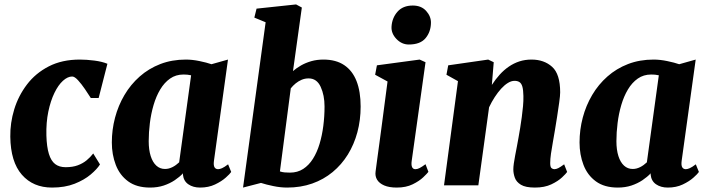

<svg xmlns="http://www.w3.org/2000/svg" viewBox="-20 -837 3192 867"><path d="M215 10Q129.5 10 78.8 -48Q28 -106 26.5 -219.5Q25.5 -281.5 44.2 -343Q63 -404.5 101.8 -455.5Q140.5 -506.5 200.2 -537.2Q260 -568 340.5 -568Q370.5 -568 405.8 -563.5Q441 -559 465 -549L425.5 -394.5H390Q379 -412 363.5 -434.8Q348 -457.5 332.5 -474.5Q317 -491.5 306 -491.5Q285.5 -491.5 264.2 -472.2Q243 -453 225.8 -417.5Q208.5 -382 198.2 -333Q188 -284 189.5 -225Q191 -173.5 200.8 -142Q210.5 -110.5 229 -96.2Q247.5 -82 276.5 -82Q308 -82 331 -90.5Q354 -99 371 -113Q388 -127 401 -144L431.5 -94.5Q418.5 -73.5 389.5 -49Q360.5 -24.5 316.8 -7.2Q273 10 215 10Z M946 -110Q943.5 -90 948.8 -81.5Q954 -73 965 -73Q972 -73 982.5 -77.5Q993 -82 1010 -95L1024 -60.5Q1018.5 -52 999.5 -35Q980.5 -18 951 -4Q921.5 10 883.5 10Q852 10 830.5 -4.8Q809 -19.5 806 -48.5L806.5 -54.5Q791 -38 769 -23.2Q747 -8.5 719.2 0.8Q691.5 10 657.5 10Q597 10 558.8 -18Q520.5 -46 502.8 -92.5Q485 -139 485 -193.5Q485 -251 499.5 -305.8Q514 -360.5 542 -408Q570 -455.5 610.8 -491.5Q651.5 -527.5 704 -547.8Q756.5 -568 819.5 -568Q848.5 -568 881 -561.2Q913.5 -554.5 935 -547L1009.5 -568ZM843 -497Q834.5 -499 825.8 -499.8Q817 -500.5 808.5 -500.5Q774 -500.5 748 -482.2Q722 -464 703.5 -433Q685 -402 673.5 -362.8Q662 -323.5 656.8 -281.5Q651.5 -239.5 651.5 -199.5Q651.5 -160.5 660.5 -132.2Q669.5 -104 686 -89Q702.5 -74 725 -74Q734 -74 742.5 -76.2Q751 -78.5 759 -82.5Q767 -86.5 774.5 -92Q782 -97.5 789 -104Z M1303 -516Q1319 -530 1339.8 -541.8Q1360.5 -553.5 1385.8 -560.8Q1411 -568 1440.5 -568Q1497 -568 1534.2 -543Q1571.5 -518 1590 -470.8Q1608.5 -423.5 1608.5 -356Q1608.5 -295 1593.8 -240Q1579 -185 1550.8 -139.2Q1522.5 -93.5 1482 -60Q1441.5 -26.5 1389.8 -8.2Q1338 10 1276.5 10Q1246.5 10 1214 3.2Q1181.5 -3.5 1158.5 -11L1077.5 10L1179.5 -736.5L1128.5 -757.5L1138.5 -798L1317 -817L1343 -803ZM1244 -63Q1254 -59.5 1265.2 -58.5Q1276.5 -57.5 1289.5 -57.5Q1323.5 -57.5 1349.2 -74.2Q1375 -91 1393.2 -120Q1411.5 -149 1423 -187.2Q1434.5 -225.5 1440 -268.8Q1445.5 -312 1445.5 -356Q1445.5 -407 1428 -445Q1410.5 -483 1373.5 -483Q1357 -483 1342.2 -476.8Q1327.5 -470.5 1315.2 -460.5Q1303 -450.5 1293 -438Z M1771.5 10Q1737.5 10 1715.2 0.5Q1693 -9 1683 -25.2Q1673 -41.5 1676 -62.5Q1679 -86 1683.2 -116.8Q1687.5 -147.5 1692.5 -185.2Q1697.5 -223 1703.5 -267.5Q1709.5 -312 1716 -362.5Q1722.5 -413 1730 -469L1674 -499.5L1682 -542L1875 -568L1901.5 -556L1839 -110Q1836.5 -92 1840.8 -82.5Q1845 -73 1856 -73Q1864.5 -73 1874.5 -78Q1884.5 -83 1901.5 -95.5L1914.5 -61Q1909 -53.5 1891.2 -36.5Q1873.5 -19.5 1843.5 -4.8Q1813.5 10 1771.5 10ZM1826 -636Q1794 -636 1770 -661.2Q1746 -686.5 1748 -717Q1750.5 -756.5 1775 -784.2Q1799.5 -812 1844 -812Q1882.5 -812 1904.5 -787.5Q1926.5 -763 1926 -734Q1925.5 -693.5 1901.8 -664.8Q1878 -636 1826 -636Z M2201 -453.5Q2217.5 -479 2236.5 -500Q2255.5 -521 2277.8 -536.2Q2300 -551.5 2325.5 -559.8Q2351 -568 2380 -568Q2437 -568 2473.2 -535.2Q2509.5 -502.5 2509.5 -420Q2509.5 -405.5 2505.2 -374.5Q2501 -343.5 2495.5 -308.8Q2490 -274 2485.5 -247Q2481.5 -222 2476.5 -195Q2471.5 -168 2468 -143.2Q2464.5 -118.5 2464.5 -100.5Q2464.5 -82.5 2470.5 -77.8Q2476.5 -73 2483 -73Q2491.5 -73 2501 -77.8Q2510.5 -82.5 2527.5 -95L2541 -60.5Q2536 -53 2518 -36Q2500 -19 2469.5 -4.5Q2439 10 2395.5 10Q2353 10 2332.2 -2.8Q2311.5 -15.5 2304.8 -34.5Q2298 -53.5 2298 -72Q2298 -83 2300.2 -99Q2302.5 -115 2306.2 -134.5Q2310 -154 2314 -175Q2318 -196 2321.5 -216Q2325 -236 2329 -259.8Q2333 -283.5 2336.2 -308.5Q2339.5 -333.5 2341.8 -357.8Q2344 -382 2343.5 -403.5Q2343 -431 2338.8 -445.8Q2334.5 -460.5 2325.8 -466.2Q2317 -472 2303.5 -472Q2289 -472 2273.5 -462.5Q2258 -453 2243 -436.5Q2228 -420 2214 -398.5Q2200 -377 2188.5 -352.5L2140 0H1985L2048 -470.5L1996 -499.5L2004 -542L2184.5 -568L2209.5 -556Z M3058 -110Q3055.5 -90 3060.8 -81.5Q3066 -73 3077 -73Q3084 -73 3094.5 -77.5Q3105 -82 3122 -95L3136 -60.5Q3130.5 -52 3111.5 -35Q3092.5 -18 3063 -4Q3033.5 10 2995.5 10Q2964 10 2942.5 -4.8Q2921 -19.5 2918 -48.5L2918.5 -54.5Q2903 -38 2881 -23.2Q2859 -8.5 2831.2 0.8Q2803.5 10 2769.5 10Q2709 10 2670.8 -18Q2632.5 -46 2614.8 -92.5Q2597 -139 2597 -193.5Q2597 -251 2611.5 -305.8Q2626 -360.5 2654 -408Q2682 -455.5 2722.8 -491.5Q2763.5 -527.5 2816 -547.8Q2868.5 -568 2931.5 -568Q2960.5 -568 2993 -561.2Q3025.5 -554.5 3047 -547L3121.5 -568ZM2955 -497Q2946.5 -499 2937.8 -499.8Q2929 -500.5 2920.5 -500.5Q2886 -500.5 2860 -482.2Q2834 -464 2815.5 -433Q2797 -402 2785.5 -362.8Q2774 -323.5 2768.8 -281.5Q2763.5 -239.5 2763.5 -199.5Q2763.5 -160.5 2772.5 -132.2Q2781.5 -104 2798 -89Q2814.5 -74 2837 -74Q2846 -74 2854.5 -76.2Q2863 -78.5 2871 -82.5Q2879 -86.5 2886.5 -92Q2894 -97.5 2901 -104Z"/></svg>

Font: Merriweather Light 18pt Black
Style: Italic
Weight: 900
Italic angle: -7.8°
Version: Version 2.101